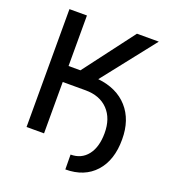

<svg xmlns="http://www.w3.org/2000/svg" viewBox="-156 -843 995 1113"><g transform="rotate(20 342.0 -286.5)"><path d="M80.1 0V-727.1H188V-415.5H261.2L496.6 -727.1H631.3L376 -402.8Q493.7 -390.1 559.6 -316.2Q625.5 -242.2 625.5 -122.1Q626 6.8 559.1 80.6Q492.2 154.3 375.5 154.3L374.5 63Q440.9 63 479 14.4Q517.1 -34.2 517.6 -119.6Q518.1 -211.4 467.5 -264.2Q417 -316.9 328.6 -316.9H188V0Z"/></g></svg>

Font: Interop Med
Style: Regular
Weight: 500
Designer: Rasmus Andersson, Google, Jang Haemin
Foundry: jhaemin
Version: Version 1.007